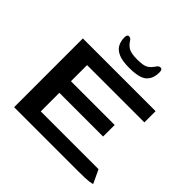

<svg xmlns="http://www.w3.org/2000/svg" viewBox="-198 -979 1161 1161"><g transform="rotate(45 383.0 -398.0)"><path d="M80 0V-588H702V-492H212V-354H586V-255H212V-96H706L746 -11Q746 -7 719 -3.5Q692 0 626 0ZM403 -660Q345 -660 312.5 -674Q280 -688 266.5 -713Q253 -738 253 -770Q253 -795 267.5 -795Q282 -795 291 -781Q306 -756 328.5 -743Q351 -730 403 -730Q456 -730 476.5 -743Q497 -756 513 -781Q524 -797 538.5 -796Q553 -795 553 -770Q553 -716 521.5 -688Q490 -660 403 -660Z"/></g></svg>

Font: Goldman
Style: Regular
Weight: 400
Designer: Jaikishan Patel
Version: Version 1.000; ttfautohint (v1.8.3)